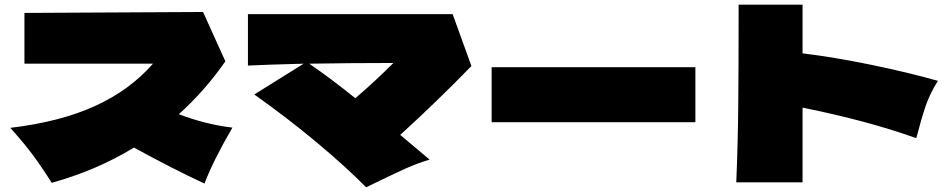

<svg xmlns="http://www.w3.org/2000/svg" viewBox="-20 -771 4040 817"><path d="M850 10Q720 -50 550 -143Q391 -46 200 7Q162 -54 123 -107Q84 -160 24 -227Q235 -252 383.5 -319.5Q532 -387 631 -500H84V-716L844 -720L939 -510Q852 -385 741 -285Q857 -241 969 -228Q889 -91 850 10Z M1986 -490Q1834 -334 1683 -197L1808 -92Q1753 -75 1708.5 -55Q1664 -35 1600 -4Q1560 16 1538 26Q1450 -63 1326.5 -166Q1203 -269 1062 -369L1272 -500Q1114 -496 1035 -492V-711H1906ZM1492 -353Q1576 -425 1654 -503Q1476 -503 1296 -500Q1388 -437 1492 -353Z M2939 -251H2072V-485H2939Z M3879 -183Q3673 -257 3395 -313V5H3113Q3120 -163 3121.5 -331Q3123 -499 3123 -751H3395V-544Q3527 -528 3683.5 -496Q3840 -464 3971 -427Q3937 -373 3919 -320.5Q3901 -268 3879 -183Z"/></svg>

Font: Dela Gothic One
Style: Regular
Weight: 400
Designer: aratakana
Foundry: aratakana
Version: Version 1.004